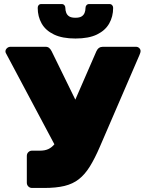

<svg xmlns="http://www.w3.org/2000/svg" viewBox="-20 -932 717 952"><path d="M139 0Q128 0 120.5 -7.5Q113 -15 113 -26V-159Q113 -170 120.5 -177.5Q128 -185 139 -185H179Q203 -185 220 -193Q237 -201 250.5 -217.5Q264 -234 276 -260L458 -678Q463 -689 471 -694.5Q479 -700 490 -700H654Q664 -700 670.5 -693.5Q677 -687 677 -679Q677 -674 675 -668.5Q673 -663 671 -658L475 -204Q450 -146 425.5 -106.5Q401 -67 371 -43.5Q341 -20 299.5 -10Q258 0 198 0ZM267 -184 9 -669Q7 -673 7 -677Q7 -686 14.5 -693Q22 -700 32 -700H206Q217 -700 224 -694Q231 -688 236 -678L376 -392ZM354 -741Q289 -741 247.5 -761Q206 -781 186.5 -815.5Q167 -850 167 -893Q167 -901 171.5 -906.5Q176 -912 186 -912H285Q294 -912 299 -906.5Q304 -901 304 -893Q304 -880 308.5 -868.5Q313 -857 323.5 -850.5Q334 -844 354 -844Q374 -844 384.5 -850.5Q395 -857 399.5 -868.5Q404 -880 404 -893Q404 -901 409 -906.5Q414 -912 423 -912H522Q531 -912 536 -906.5Q541 -901 541 -893Q541 -850 521.5 -815.5Q502 -781 461 -761Q420 -741 354 -741Z"/></svg>

Font: Rubik Light ExtraBold
Style: Regular
Weight: 800
Version: Version 2.104